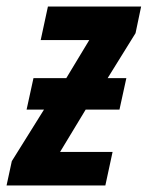

<svg xmlns="http://www.w3.org/2000/svg" viewBox="-59 -565 450 585"><path d="M-39 0H262L284 -102H124L202 -231H305L326 -327H269L354 -464L371 -545H87L65 -443H213L143 -327H43L22 -231H75L-23 -74Z"/></svg>

Font: Noto Sans ExtraCondensed
Style: Bold Italic
Weight: 700
Width: 2
Italic angle: -12°
Designer: Monotype Design Team
Foundry: Monotype Imaging Inc.
Version: Version 2.013